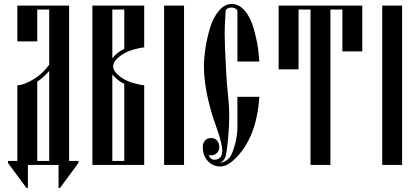

<svg xmlns="http://www.w3.org/2000/svg" viewBox="-20 -828 2089 964"><path d="M167 -620H67V-800H327V-20H374V-10L281 116H274V0H120V116H113L20 -10V-20H67V-400Q100 -400 155 -434Q195 -459 227 -503V-780H167ZM227 -20V-472Q202 -442 167 -418V-20Z M704 0H444V-800H704V-590Q685 -589 650 -579Q615 -569 592 -553Q548 -523 548 -495Q548 -467 592 -437Q615 -421 650 -411Q685 -401 704 -400ZM604 -407Q571 -422 544 -454V-20H604ZM544 -535Q567 -566 604 -582V-780H544Z M904 0H804V-800H904Z M1086 8Q1048 8 1023 -20Q998 -48 998 -90Q998 -108 1008.5 -121.5Q1019 -135 1039 -135Q1060 -135 1070.5 -121.5Q1081 -108 1081 -90Q1081 -72 1069 -60Q1057 -48 1039 -48Q1031 -48 1027 -49Q1038 -26 1055 -26Q1096 -26 1096 -72Q1096 -86 1091 -108Q1086 -130 1081.5 -144.5Q1077 -159 1066.5 -189.5Q1056 -220 1053 -228Q1004 -380 1004 -494Q1004 -538 1012 -589Q1020 -640 1035.5 -690.5Q1051 -741 1079.5 -774.5Q1108 -808 1143 -808Q1179 -808 1207 -776.5Q1235 -745 1250 -696.5Q1265 -648 1272.5 -603.5Q1280 -559 1282 -519H1172V-775Q1163 -790 1142 -790Q1119 -790 1113 -775Q1108 -700 1108 -660Q1108 -608 1115 -477Q1117 -424 1124 -359Q1131 -294 1131 -246Q1131 -195 1125 -129.5Q1119 -64 1112 -41Q1103 -15 1081 -12H1086Q1110 -12 1132 -36Q1145 -51 1158.5 -98.5Q1172 -146 1172 -190V-342H1282Q1269 -134 1157 -28Q1119 8 1086 8Z M1539 0V-780H1479V-480H1379V-800H1799V-570H1699V-780H1639V0Z M1999 0H1899V-800H1999Z"/></svg>

Font: Oglavie Unicode
Style: Normal
Weight: 400
Version: Version 1.1